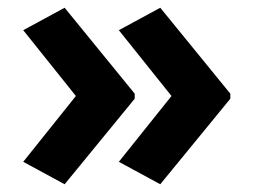

<svg xmlns="http://www.w3.org/2000/svg" viewBox="-20 -522 655 496"><path d="M575 -267 394 -46 287 -104 423 -274 287 -444 394 -502 575 -280ZM328 -267 147 -46 40 -104 176 -274 40 -444 147 -502 328 -280Z"/></svg>

Font: Noto Sans Cham
Style: Bold
Weight: 700
Version: Version 2.002